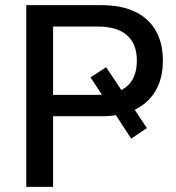

<svg xmlns="http://www.w3.org/2000/svg" viewBox="-20 -725 682 745"><path d="M82 0V-705H374Q451 -705 504 -679.5Q557 -654 584.5 -606Q612 -558 612 -490Q612 -418 581.5 -369Q551 -320 494 -295V-312L550 -228L489 -187L422 -290L446 -281Q432 -278 414.5 -276Q397 -274 374 -274H186V0ZM186 -357H359Q370 -357 379 -357.5Q388 -358 398 -359L384 -345L331 -425L392 -464L458 -365L439 -370Q511 -399 511 -490Q511 -555 472.5 -588.5Q434 -622 359 -622H186Z"/></svg>

Font: Nunito Sans 12pt SemiBold
Style: Regular
Weight: 600
Designer: Vernon Adams
Foundry: Vernon Adams
Version: Version 3.101;gftools[0.9.27]